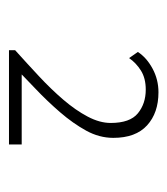

<svg xmlns="http://www.w3.org/2000/svg" viewBox="8 -748 381 438"><g transform="rotate(90 199.0 -528.5)"><path d="M98 -652Q111 -672 136 -685.5Q161 -699 190 -699Q237 -699 265.5 -673Q294 -647 294 -596Q294 -564 277.5 -534Q261 -504 235.5 -474.5Q210 -445 181 -417.5Q152 -390 126 -364L124 -387H309V-358H94V-372Q124 -399 153.5 -426.5Q183 -454 207 -482Q231 -510 245.5 -537.5Q260 -565 260 -590Q260 -634 238 -652Q216 -670 184 -670Q158 -670 140.5 -659Q123 -648 112 -632Z"/></g></svg>

Font: Josefin Sans Thin ExtraLight
Style: Regular
Weight: 250
Version: Version 2.001